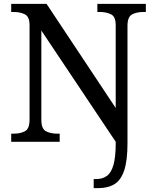

<svg xmlns="http://www.w3.org/2000/svg" viewBox="-20 -734 803 994"><path d="M465 240V193H479Q511 193 533.5 176.5Q556 160 567.5 119.5Q579 79 579 9V0L194 -576V-114Q194 -67 218 -54.5Q242 -42 276 -42H289V0H38V-42H51Q85 -42 109 -54.5Q133 -67 133 -114V-604Q133 -648 108.5 -660Q84 -672 51 -672H38V-714H221L579 -175V-604Q579 -648 554.5 -660Q530 -672 497 -672H484V-714H735V-672H722Q688 -672 664 -659.5Q640 -647 640 -600V8Q640 97 623 148Q606 199 572.5 219.5Q539 240 488 240Z"/></svg>

Font: Noto Serif Toto
Style: Regular
Weight: 400
Designer: Monotype Design Team
Foundry: Monotype Imaging Inc.
Version: Version 2.001